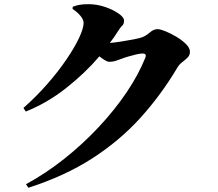

<svg xmlns="http://www.w3.org/2000/svg" viewBox="-20 -827 1040 916"><path d="M326.2 -784.2 327.1 -794.9Q341.8 -800.3 357.9 -803.7Q374 -807.1 401.9 -807.1Q442.4 -807.1 481.4 -793.7Q520.5 -780.3 546.1 -762.2Q571.8 -744.1 571.8 -729Q571.8 -711.9 563.2 -704.6Q554.7 -697.3 542 -676.8Q524.4 -648.4 503.9 -622.1Q522.9 -623.5 555.4 -628.4Q587.9 -633.3 617.9 -639.2Q647.9 -645 660.2 -649.9Q678.2 -657.7 695.8 -672.9Q713.4 -688 731.9 -688Q744.1 -688 769 -678Q793.9 -668 821 -651.9Q848.1 -635.7 867.2 -616.9Q886.2 -598.1 886.2 -580.1Q886.2 -563.5 874.8 -552.2Q863.3 -541 848.9 -530Q834.5 -519 825.2 -502.9Q748.5 -374 650.4 -265.4Q552.2 -156.7 421.1 -72Q290 12.7 115.2 68.8L104 51.8Q198.7 0.5 286.9 -69.6Q375 -139.6 450.7 -220.5Q526.4 -301.3 583.5 -385.7Q640.6 -470.2 672.9 -550.8Q681.6 -571.8 660.2 -571.8Q649.4 -571.8 630.1 -567.4Q610.8 -563 590.6 -556.9Q570.3 -550.8 558.1 -545.9Q542.5 -540 530 -536.1Q517.6 -532.2 501 -532.2Q492.7 -532.2 480.5 -539.6Q468.3 -546.9 454.1 -558.1Q384.8 -477.1 294.4 -406Q204.1 -335 103 -294.9L91.8 -312Q153.3 -366.2 205.8 -426.3Q258.3 -486.3 297.1 -543.5Q335.9 -600.6 357.4 -646.5Q378.9 -692.4 378.9 -717.8Q378.9 -732.9 364 -751.2Q349.1 -769.5 326.2 -784.2Z"/></svg>

Font: Source Han Serif JP Heavy
Style: Regular
Weight: 900
Designer: Ryoko NISHIZUKA  (kana & ideographs); Frank Grießhammer (Latin, Greek & Cyrillic); Wenlong ZHANG  (bopomofo); Sandoll Co
Foundry: Adobe Systems Incorporated
Version: Version 1.001;PS 1.001;hotconv 16.6.54;makeotf.lib2.5.65590